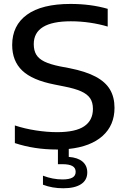

<svg xmlns="http://www.w3.org/2000/svg" viewBox="-20 -770 660 1001"><path d="M338.5 6.5V48Q385.5 51.5 410.2 72.5Q435 93.5 435 129Q435 169 402.5 190.2Q370 211.5 310 211.5Q252 211.5 204 193V146Q255 165.5 306 165.5Q340 165.5 357.2 156Q374.5 146.5 374.5 126Q374.5 105 357.2 95.5Q340 86 305.5 86H282V9.5H276Q159 9.5 57.5 -24V-116Q108.5 -99 167.2 -90Q226 -81 277.5 -81Q374 -81 419.2 -111.8Q464.5 -142.5 464.5 -202.5Q464.5 -236 449.8 -257.8Q435 -279.5 402.5 -294Q370 -308.5 313.5 -319.5L263.5 -329.5Q148.5 -352 96 -402Q43.5 -452 43.5 -535.5Q43.5 -637.5 120.8 -693.5Q198 -749.5 348 -749.5Q453 -749.5 541.5 -724V-631.5Q498 -644.5 448.5 -651.8Q399 -659 349.5 -659Q156 -659 156 -540Q156 -507 169 -485.2Q182 -463.5 211.5 -449Q241 -434.5 292.5 -424L342.5 -414.5Q426.5 -398 478.2 -370.5Q530 -343 553.5 -303Q577 -263 577 -208Q577 -117 514.8 -61.2Q452.5 -5.5 338.5 6.5Z"/></svg>

Font: Encode Sans Expanded Medium
Style: Regular
Weight: 500
Width: 7
Designer: Multiple Designers
Foundry: Impallari Type
Version: Version 2.000